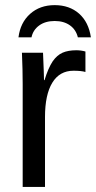

<svg xmlns="http://www.w3.org/2000/svg" viewBox="-20 -736 378 756"><path d="M157.2 -275.4V0H69.3V-405.3Q69.3 -460.9 66.4 -528.3H149.4Q151.4 -483.4 152.3 -456.5Q153.3 -429.7 153.3 -420.4H155.3Q169.9 -468.3 187.5 -494.6Q204.6 -519 226.6 -528.6Q248.5 -538.1 280.8 -538.1Q298.8 -538.1 316.4 -533.2V-452.6Q299.8 -457.5 269.5 -457.5Q214.8 -457.5 186 -410.4Q157.2 -363.3 157.2 -275.4ZM195.3 -715.8Q253.4 -715.8 291.3 -682.4Q329.1 -648.9 337.9 -588.9H286.6Q279.3 -619.1 255.4 -636.2Q231.4 -653.3 195.3 -653.3Q158.2 -653.3 134 -635.5Q109.9 -617.7 104 -588.9H52.7Q60.1 -647 98.6 -681.4Q137.2 -715.8 195.3 -715.8Z"/></svg>

Font: Arimo
Style: Regular
Weight: 400
Designer: Steve Matteson
Foundry: Monotype Imaging Inc.
Version: Version 1.33